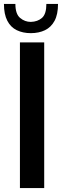

<svg xmlns="http://www.w3.org/2000/svg" viewBox="-32 -953 314 973"><path d="M69 0V-738H192V0ZM124 -785Q84 -785 53 -800Q22 -815 5 -848Q-12 -881 -12 -933H46Q46 -882 70 -862Q94 -842 124 -842Q159 -843 181 -862.5Q203 -882 203 -933H262Q262 -880 244.5 -847.5Q227 -815 196 -800Q165 -785 124 -785Z"/></svg>

Font: Exo Thin SemiBold
Style: Regular
Weight: 600
Version: Version 2.000